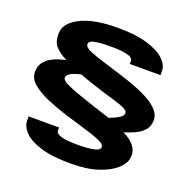

<svg xmlns="http://www.w3.org/2000/svg" viewBox="-142 -817 1081 1094"><g transform="rotate(20 399.0 -270.5)"><path d="M399.5 139Q288 139 218.5 117.8Q149 96.5 116.5 63Q84 29.5 84 -6.5V-31.5H268.5V-13Q268.5 25 400.5 25Q464 25 502.2 16.2Q540.5 7.5 534 -15Q532 -26.5 509 -38Q486 -49.5 448.8 -61.5Q411.5 -73.5 366.2 -86.8Q321 -100 274 -115Q212.5 -134.5 157 -158.5Q101.5 -182.5 66.2 -212.8Q31 -243 31 -282Q31 -317 47.2 -339.5Q63.5 -362 87.5 -375.5Q111.5 -389 135.8 -396Q160 -403 175.5 -407.5Q130.5 -429 105 -458Q79.5 -487 83.5 -542.5Q87.5 -600 167 -640Q246.5 -680 391.5 -680Q499.5 -680 570 -658.5Q640.5 -637 675 -603.8Q709.5 -570.5 709.5 -534.5V-509.5H523.5V-528Q523.5 -548 488.8 -557Q454 -566 392 -566Q323.5 -566 289 -558.8Q254.5 -551.5 258.5 -529Q261 -513 296 -498.2Q331 -483.5 386 -467Q441 -450.5 503 -430.5Q551 -415.5 597 -397.8Q643 -380 680 -358.8Q717 -337.5 739.2 -311.8Q761.5 -286 761.5 -255.5Q761.5 -220.5 743.5 -198Q725.5 -175.5 700.5 -162.2Q675.5 -149 653.5 -141.8Q631.5 -134.5 622.5 -130.5Q632 -127 648 -117.5Q664 -108 680 -92.8Q696 -77.5 705.2 -56.2Q714.5 -35 710 -7Q706 26.5 669.8 60Q633.5 93.5 566 116.2Q498.5 139 399.5 139ZM515 -179.5Q528.5 -185.5 547.5 -193.5Q566.5 -201.5 581 -212.5Q595.5 -223.5 595.5 -238.5Q595.5 -255.5 552.8 -271Q510 -286.5 450 -303Q411.5 -315 367.2 -329.5Q323 -344 283.5 -359Q268 -355.5 249 -349.2Q230 -343 216 -333.2Q202 -323.5 202 -309Q202 -294 235 -277.8Q268 -261.5 320.5 -244Q358 -230.5 410.5 -213.2Q463 -196 515 -179.5Z"/></g></svg>

Font: Anybody ExtraExpanded ExtraBold
Style: Regular
Weight: 800
Width: 8
Designer: Tyler Finck
Foundry: Etcetera Type Company
Version: Version 1.010; ttfautohint (v1.8.3) -l 8 -r 50 -G 200 -x 14 